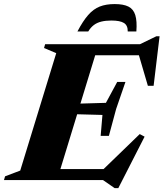

<svg xmlns="http://www.w3.org/2000/svg" viewBox="-62 -908 824 968"><path d="M221.5 -640 160 -666 165.5 -685H435L225.5 0H-42L-36.5 -19L40 -48ZM632 -651 668 -629.5H315L334.5 -685H643.5L726 -725H742.5L712.5 -475.5H683.5ZM516 40.5 457.5 0H125L145.5 -55.5H507.5L440.5 -36.5L642.5 -232L667 -219L534.5 40.5ZM487 -223H445.5L454.5 -328.5L250 -334L266 -383.5L472 -389.5L529 -495H570.5L523.5 -358.5ZM499.5 -804.5Q471 -804.5 449.2 -799.2Q427.5 -794 411.2 -781.8Q395 -769.5 383 -749.5H328.5Q356 -802 382.5 -832.2Q409 -862.5 440.8 -875Q472.5 -887.5 516 -887.5Q560 -887.5 585.2 -875Q610.5 -862.5 620 -832.2Q629.5 -802 625.5 -749.5H582Q582.5 -780 562.8 -792.2Q543 -804.5 499.5 -804.5Z"/></svg>

Font: Newsreader 36pt ExtraBold
Style: Italic
Weight: 800
Italic angle: -17°
Designer: Hugues Gentile
Foundry: Production Type
Version: Version 1.003